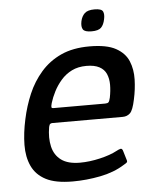

<svg xmlns="http://www.w3.org/2000/svg" viewBox="-48 -655 562 701"><g transform="rotate(-5 233.0 -304.5)"><path d="M38 -237Q48 -284 66.5 -327.5Q85 -371 115.5 -406Q146 -441 189.5 -461Q233 -481 294 -481Q357 -481 390.5 -462.5Q424 -444 436.5 -413.5Q449 -383 448 -346.5Q447 -310 439 -274Q431 -235 420 -224.5Q409 -214 393 -214H135Q131 -214 127.5 -212Q124 -210 122 -201Q115 -161 122.5 -129Q130 -97 154.5 -79Q179 -61 223 -61Q258 -61 296.5 -70Q335 -79 359 -92Q368 -97 374.5 -98.5Q381 -100 384 -88L393 -58Q396 -50 393 -47Q390 -44 381 -39Q343 -15 292 -5Q241 5 191 5Q128 5 92.5 -13.5Q57 -32 41.5 -65.5Q26 -99 26.5 -143Q27 -187 38 -237ZM352 -288Q357 -313 357 -335Q357 -357 349.5 -374.5Q342 -392 324 -401.5Q306 -411 277 -411Q246 -411 223 -399.5Q200 -388 183.5 -369Q167 -350 156 -328.5Q145 -307 139 -287Q136 -276 136.5 -272Q137 -268 144 -268Q191 -268 238.5 -268Q286 -268 333 -268Q342 -268 345.5 -271.5Q349 -275 352 -288ZM356 -575Q352 -555 342 -545Q332 -535 307 -535Q282 -535 275.5 -545Q269 -555 273 -575Q277 -593 288 -603.5Q299 -614 324 -614Q350 -614 355 -603.5Q360 -593 356 -575Z"/></g></svg>

Font: Glory Thin Medium
Style: Italic
Weight: 500
Italic angle: -12°
Version: Version 1.011